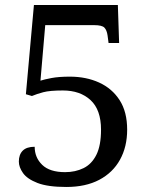

<svg xmlns="http://www.w3.org/2000/svg" viewBox="-20 -734 599 764"><path d="M244 10Q170 10 129 -6Q88 -22 71.5 -45.5Q55 -69 55 -91Q55 -119 70.5 -134.5Q86 -150 118 -150Q118 -107 148 -78Q178 -49 239 -49Q280 -49 312.5 -65Q345 -81 363.5 -118Q382 -155 382 -218Q382 -297 340.5 -335.5Q299 -374 230 -374Q178 -374 152 -367Q126 -360 107 -352L83 -359L115 -714H449L454 -563H412L408 -593Q405 -614 395.5 -624Q386 -634 354 -634H160L141 -413Q156 -418 185 -423.5Q214 -429 258 -429Q323 -429 374.5 -405.5Q426 -382 456 -335.5Q486 -289 486 -218Q486 -150 457.5 -98.5Q429 -47 375 -18.5Q321 10 244 10Z"/></svg>

Font: Noto Serif Dives Akuru
Style: Regular
Weight: 400
Designer: Fernando Caro
Foundry: Fernando Caro
Version: Version 2.000; ttfautohint (v1.8.4.7-5d5b)